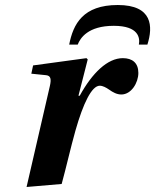

<svg xmlns="http://www.w3.org/2000/svg" viewBox="-20 -734 619 766"><path d="M86 12 226 0C244 -65 262 -146 281 -213C312 -322 346 -392 378 -392C390 -392 403 -385 416 -376C430 -366 446 -357 464 -357C504 -357 532 -404 532 -443C532 -483 508 -502 470 -502C409 -502 348 -443 298 -352H293L330 -497L325 -502L112 -473L105 -440L164 -434C183 -432 185 -418 179 -391ZM568 -556C591 -628 589 -714 450 -714C311 -714 272 -638 256 -556H290C300 -582 331 -631 434 -631C534 -631 539 -582 534 -556Z"/></svg>

Font: Heuristica
Style: Bold Italic
Weight: 700
Italic angle: -13°
Version: Version 1.0.1